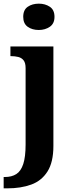

<svg xmlns="http://www.w3.org/2000/svg" viewBox="-40 -790 405 1050"><path d="M-20 240V178H-12.8Q24 178 49.2 162Q74.3 146.1 87.2 106.9Q100 67.7 100 0V-417.4Q100 -446.2 89 -460.1Q78 -474 59.8 -478.5Q41.6 -483 20 -483H17V-536H252V8Q252 97 219.6 148Q187.2 199 130.6 219.5Q74.1 240 0.3 240ZM172.1 -626Q136 -626 111.5 -643.5Q87 -661 87 -698Q87 -736 111.8 -753Q136.5 -770 172.5 -770Q207 -770 232.5 -753Q258 -736 258 -698Q258 -661 232.4 -643.5Q206.8 -626 172.1 -626Z"/></svg>

Font: Noto Serif Thai
Style: Regular
Weight: 400
Designer: Monotype Design Team
Foundry: Monotype Imaging Inc.
Version: Version 2.001